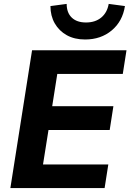

<svg xmlns="http://www.w3.org/2000/svg" viewBox="-20 -962 667 982"><path d="M33 0 144 -705H627L608 -584H273L247 -419H560L541 -297H228L200 -121H534L515 0ZM415 -760Q361 -760 321.5 -782Q282 -804 260 -842.5Q238 -881 238 -931L321 -942Q321 -897 347 -872Q373 -847 420 -847Q467 -847 497.5 -872Q528 -897 536 -942L619 -931Q607 -853 551.5 -806.5Q496 -760 415 -760Z"/></svg>

Font: Nunito Sans 12pt ExtraBold
Style: Italic
Weight: 800
Italic angle: -9°
Designer: Vernon Adams
Foundry: Vernon Adams
Version: Version 3.101;gftools[0.9.27]